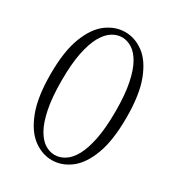

<svg xmlns="http://www.w3.org/2000/svg" viewBox="-179 -850 900 976"><g transform="rotate(30 271.0 -361.5)"><path d="M271 14Q214 14 163 -24Q112 -62 80 -145Q48 -228 48 -363Q48 -497 80 -579.5Q112 -662 163 -699.5Q214 -737 271 -737Q329 -737 379.5 -699.5Q430 -662 461.5 -579.5Q493 -497 493 -363Q493 -228 461.5 -145Q430 -62 379.5 -24Q329 14 271 14ZM271 -16Q300 -16 328.5 -33.5Q357 -51 379.5 -91Q402 -131 415.5 -198Q429 -265 429 -363Q429 -460 415.5 -526Q402 -592 379.5 -631.5Q357 -671 328.5 -688.5Q300 -706 271 -706Q241 -706 213 -688.5Q185 -671 162.5 -631.5Q140 -592 126.5 -526Q113 -460 113 -363Q113 -265 126.5 -198Q140 -131 162.5 -91Q185 -51 213 -33.5Q241 -16 271 -16Z"/></g></svg>

Font: Noto Serif KR ExtraLight
Style: Regular
Weight: 200
Designer: Ryoko NISHIZUKA 西塚涼子 (kana & ideographs); Frank Grießhammer (Latin, Greek & Cyrillic); Wenlong ZHANG 张文龙 (bopomofo); San
Foundry: Adobe
Version: Version 2.002-H1;hotconv 1.1.0;makeotfexe 2.6.0